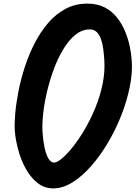

<svg xmlns="http://www.w3.org/2000/svg" viewBox="-20 -1034 762 1064"><path d="M276.5 10Q224.5 10 185.8 -21.8Q147 -53.5 120.5 -103.2Q94 -153 79.8 -208Q65.5 -263 62 -310Q59.5 -349 64.5 -406Q69.5 -463 82.5 -529.2Q95.5 -595.5 117.8 -663.8Q140 -732 172.2 -794.8Q204.5 -857.5 247 -907Q289.5 -956.5 343.5 -985.2Q397.5 -1014 464 -1014Q519.5 -1014 560 -993Q600.5 -972 628.2 -937Q656 -902 673.2 -860.2Q690.5 -818.5 699.2 -776Q708 -733.5 710 -698Q715 -631.5 699.5 -554Q684 -476.5 653 -397Q622 -317.5 579.2 -245Q536.5 -172.5 486.2 -115Q436 -57.5 382.5 -24Q329 9.5 276.5 10ZM280 -133Q296 -133 323.8 -156.2Q351.5 -179.5 384.5 -221Q417.5 -262.5 449.8 -317.5Q482 -372.5 508.2 -436.2Q534.5 -500 548.5 -568Q562.5 -636 558 -703Q556 -732.5 552.2 -762Q548.5 -791.5 540 -816.2Q531.5 -841 516.5 -856Q501.5 -871 477 -871Q435 -871 398.5 -841.8Q362 -812.5 332 -763.2Q302 -714 279.2 -653.2Q256.5 -592.5 241.2 -528.8Q226 -465 219.5 -406.5Q213 -348 215.5 -304.5Q218.5 -257 226.5 -218Q234.5 -179 248 -156Q261.5 -133 280 -133Z"/></svg>

Font: Edu NSW ACT Cursive
Style: Regular
Weight: 400
Designer: Tina and Corey Anderson, Eben Sorkin, Mirko Velimirovic
Foundry: Sorkin Type Co.
Version: Version 2.000